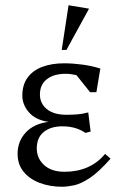

<svg xmlns="http://www.w3.org/2000/svg" viewBox="-20 -701 445 731"><path d="M216 10Q170 10 131.5 -4.5Q93 -19 70 -47Q47 -75 47 -115Q47 -163 78 -196.5Q109 -230 165 -237Q116 -244 90.5 -273Q65 -302 65 -337Q65 -378 85 -405.5Q105 -433 141 -446.5Q177 -460 225 -460Q257 -460 294 -455Q331 -450 362 -440L347 -350H323L271 -415Q262 -417 251.5 -418.5Q241 -420 229 -420Q185 -420 158.5 -399.5Q132 -379 132 -341Q132 -307 158.5 -285.5Q185 -264 233 -264Q253 -264 273.5 -265.5Q294 -267 316 -273L325 -200L305 -195Q290 -206 268 -213Q246 -220 217 -220Q173 -220 146.5 -198.5Q120 -177 120 -136Q120 -98 148 -72.5Q176 -47 226 -47Q274 -47 313 -64Q352 -81 380 -115L401 -97Q356 -46 322 -23.5Q288 -1 262 4.5Q236 10 216 10ZM215 -511 241 -681 319 -668 233 -511Z"/></svg>

Font: Ancizar Serif Light
Style: Regular
Weight: 300
Designer: Cesar Puertas, Viviana Monsalve, Julian Moncada, Julian Prieto, Jose Castro, Felipe Aragon, Mariel Hernandez, Sara Alarc
Version: Version 8.100